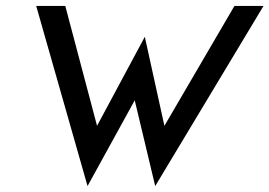

<svg xmlns="http://www.w3.org/2000/svg" viewBox="-20 -600 908 647"><path d="M102 -580 275 27 434 -262 503 27 868 -580H770L534 -176L468 -476L307 -176L200 -580Z"/></svg>

Font: Charger Sport
Style: BdObl
Weight: 700
Designer: Jasper
Foundry: Cannot Into Space Fonts
Version: Version 1.1